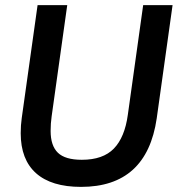

<svg xmlns="http://www.w3.org/2000/svg" viewBox="-20 -717 697 751"><path d="M61 -196Q61 -227 65 -255L127 -697H243L182 -262Q178 -234 178 -205Q178 -147 206.5 -119.5Q235 -92 300 -92Q383 -92 425.5 -136Q468 -180 480 -268L540 -697H655L593 -254Q554 14 297 14Q181 14 121 -39.5Q61 -93 61 -196Z"/></svg>

Font: Hanken Grotesk SemiBold
Style: Italic
Weight: 600
Italic angle: -8°
Designer: Alfredo Marco Pradil
Foundry: Hanken Design Co.
Version: Version 3.014